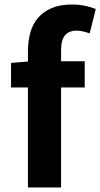

<svg xmlns="http://www.w3.org/2000/svg" viewBox="-20 -832 445 852"><path d="M378 -684Q364 -689 348.5 -692.5Q333 -696 319 -696Q286 -696 268.5 -675.5Q251 -655 251 -608V-560H356V-444H251V0H104V-444H29V-553L104 -559V-605Q104 -649 114.5 -687Q125 -725 148.5 -752.5Q172 -780 209 -796Q246 -812 299 -812Q331 -812 358.5 -806Q386 -800 405 -792Z"/></svg>

Font: SpoqaHanSans-Bold
Style: Regular
Weight: 700
Designer: [Spoqa Han Sans] Dong-huui Kim \uAE40 \uB3D9 \uD718   [Noto Sans] Ryoko NISHIZUKA \u897F \u585A \u6DBC \u5B50  (kana & i
Foundry: Spoqa (http://www.spoqa-han-sans.com)
Version: Version 2.000